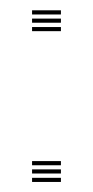

<svg xmlns="http://www.w3.org/2000/svg" viewBox="-20 -362 185 382"><path d="M43.8 -333.2V-341.5H101.2V-333.2ZM43.8 -316.8V-325H101.2V-316.8ZM43.8 -300V-308.2H101.2V-300ZM43.8 -33.2V-41.5H101.2V-33.2ZM43.8 -16.8V-25H101.2V-16.8ZM43.8 0V-8.2H101.2V0Z"/></svg>

Font: Big Shoulders Inline Display Light
Style: Regular
Weight: 300
Designer: Patric King
Foundry: XO Type Co
Version: Version 1.000